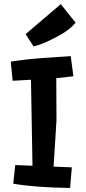

<svg xmlns="http://www.w3.org/2000/svg" viewBox="-20 -909 423 941"><path d="M105.5 -741.7 277.8 -888.7 350.6 -797.9Q324.7 -766.1 278.3 -739.7Q196.8 -693.4 144.5 -681.6ZM339.8 -535.2 255.9 -525.9 256.8 -318.8 242.7 -92.3 332 -88.9 323.7 12.2Q150.4 9.8 44.9 -8.8L54.7 -100.1L139.2 -96.7L131.8 -518.1Q86.9 -516.1 42 -513.2L32.7 -606.9Q115.2 -620.1 202.6 -625.5L326.7 -633.8Z"/></svg>

Font: Passero One
Style: Regular
Weight: 400
Designer: Viktoriya Grabowska
Foundry: Viktoriya Grabowska
Version: Version 1.003